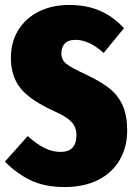

<svg xmlns="http://www.w3.org/2000/svg" viewBox="-28 -736 542 776"><path d="M473 -622 391 -522Q332 -575 277 -575Q248 -575 234 -560Q220 -545 220 -520Q220 -495 239 -479Q258 -463 317 -436Q379 -407 414.5 -378.5Q450 -350 468 -309.5Q486 -269 486 -208Q486 -141 455.5 -89Q425 -37 368 -8.5Q311 20 234 20Q152 20 94.5 -8Q37 -36 -8 -83L84 -186Q120 -154 151.5 -138Q183 -122 217 -122Q281 -122 281 -190Q281 -221 262 -242Q243 -263 197 -284Q96 -329 56 -378Q16 -427 16 -502Q16 -567 46.5 -615.5Q77 -664 130.5 -690Q184 -716 251 -716Q322 -716 376 -692.5Q430 -669 473 -622Z"/></svg>

Font: Fira Sans Extra Condensed Black
Style: Regular
Weight: 900
Width: 1
Designer: Carrois Corporate & Edenspiekermann AG
Foundry: Carrois Corporate GbR & Edenspiekermann AG
Version: Version 4.203